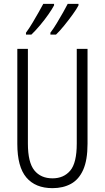

<svg xmlns="http://www.w3.org/2000/svg" viewBox="-20 -968 544 998"><path d="M435 -221Q435 -136 412.5 -85.5Q390 -35 349 -12.5Q308 10 253 10Q164 10 117 -45.5Q70 -101 70 -220V-714H125V-222Q125 -124 158.5 -82.5Q192 -41 253 -41Q311 -41 345 -81Q379 -121 379 -222V-714H435ZM388 -940Q379 -922 358 -893Q337 -864 313.5 -835Q290 -806 271 -788H242V-798Q258 -819 275.5 -848Q293 -877 308.5 -904.5Q324 -932 332 -948H388ZM261 -940Q251 -921 231.5 -893Q212 -865 188 -836.5Q164 -808 143 -788H115V-798Q132 -821 149 -849.5Q166 -878 181 -904.5Q196 -931 205 -948H261Z"/></svg>

Font: Noto Sans Lao UI ExtCond Light
Style: Regular
Weight: 300
Width: 2
Designer: Monotype Design Team
Foundry: Monotype Imaging Inc.
Version: Version 2.000; ttfautohint (v1.8.4.7-5d5b)